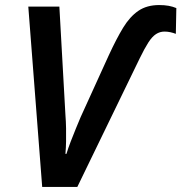

<svg xmlns="http://www.w3.org/2000/svg" viewBox="-20 -740 718 760"><path d="M147 0 92 -714H215L239 -285Q241 -260 241.5 -232.5Q242 -205 241.5 -179.5Q241 -154 239 -131H243Q250 -154 260 -180Q270 -206 280.5 -231.5Q291 -257 299 -276L411 -522Q441 -587 467.5 -630.5Q494 -674 527.5 -697Q561 -720 610 -720Q631 -720 647.5 -717Q664 -714 678 -708L676 -606Q666 -610 654.5 -612.5Q643 -615 631 -615Q613 -615 597.5 -605Q582 -595 567 -571.5Q552 -548 533 -509L286 0Z"/></svg>

Font: Noto Sans Display SemiBold
Style: Italic
Weight: 600
Italic angle: -12°
Designer: Monotype Design Team
Foundry: Monotype Imaging Inc.
Version: Version 2.003